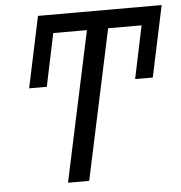

<svg xmlns="http://www.w3.org/2000/svg" viewBox="-52 -763 767 812"><g transform="rotate(-5 332.0 -357.0)"><path d="M139 -714H664L600 -412H525L572 -636H430L294 0H204L340 -636H197L150 -412H75Z"/></g></svg>

Font: BC Sans
Style: Italic
Weight: 400
Italic angle: -12°
Designer: Monotype Design Team
Designer: Province of B.C.
Foundry: Monotype Imaging Inc.
Version: Version 2.000;GOOG;noto-source:20170915:90ef993387c0